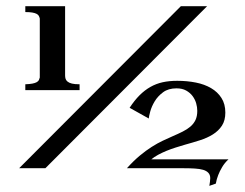

<svg xmlns="http://www.w3.org/2000/svg" viewBox="-20 -545 795 622"><path d="M237.8 -252.9H62V-272Q76.2 -272.5 85 -274.2Q93.8 -275.9 98.9 -278.8Q104 -281.7 106 -285.6Q107.9 -289.6 108.9 -293.9V-484.9Q107.9 -489.7 105.7 -493.7Q103.5 -497.6 98.4 -500.2Q93.3 -502.9 84.5 -504.4Q75.7 -505.9 62 -505.9V-524.9H190.9V-300.8Q190.9 -294.9 192.4 -289.8Q193.8 -284.7 199 -280.5Q204.1 -276.4 213.1 -274.2Q222.2 -272 237.8 -272ZM650.9 -524.9 127 0H42L565.9 -524.9ZM710 -180.2Q710 -154.8 699 -137.9Q688 -121.1 669.7 -109.6Q651.4 -98.1 627.7 -90.6Q604 -83 579.1 -76.2Q564 -71.8 548.6 -66.9Q533.2 -62 519 -56.2Q504.9 -50.3 492.2 -43.5Q479.5 -36.6 470.2 -28.8H720.2Q707.5 -17.1 699.5 -3.4Q691.4 10.3 687 22Q681.6 35.6 679.2 49.8L658.2 57.1Q659.2 50.3 660.2 43.5Q661.1 36.6 661.1 32.2Q661.1 21.5 655 14.9Q648.9 8.3 637.9 5.1Q627 2 611.3 1Q595.7 0 576.2 0H391.1Q412.6 -23.9 432.9 -40.8Q453.1 -57.6 471.7 -69.3Q490.2 -81.1 507.3 -89.1Q524.4 -97.2 540 -104Q557.1 -111.3 571.8 -118.7Q586.4 -126 596.9 -135Q607.4 -144 613.3 -156.2Q619.1 -168.5 619.1 -186Q619.1 -197.8 615.5 -210.4Q611.8 -223.1 603.8 -233.9Q595.7 -244.6 583 -251.7Q570.3 -258.8 551.8 -258.8Q525.4 -258.8 508.3 -246.1Q491.2 -233.4 481.2 -216.8Q471.2 -200.2 466.8 -184.1Q462.4 -168 461.9 -161.1L399.9 -195.8Q415.5 -219.7 432.1 -236.3Q448.7 -252.9 467.3 -263.4Q485.8 -273.9 507.1 -278.6Q528.3 -283.2 554.2 -283.2Q585.9 -283.2 614.3 -277.6Q642.6 -272 663.8 -259.5Q685.1 -247.1 697.5 -227.5Q710 -208 710 -180.2Z"/></svg>

Font: Uncial Antiqua
Style: Regular
Weight: 400
Version: Version 1.000